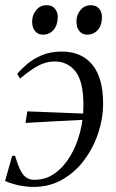

<svg xmlns="http://www.w3.org/2000/svg" viewBox="-23 -726 456 756"><path d="M220.5 -523Q298 -523 340.5 -471.2Q383 -419.5 383 -318.5Q383 -260.5 363.8 -202.2Q344.5 -144 308.8 -96Q273 -48 222.5 -19Q172 10 109 10Q90 10 69.2 7Q48.5 4 29.8 -1.5Q11 -7 -3 -13.5L25 -112.5H36.5Q47 -76 57.5 -55.5Q68 -35 81.5 -26.5Q95 -18 112.5 -18Q157 -18 192.2 -43Q227.5 -68 253 -110.2Q278.5 -152.5 292 -204.8Q305.5 -257 305.5 -311.5Q305.5 -405.5 274.2 -444.8Q243 -484 192.5 -484Q157.5 -484 125.2 -466Q93 -448 56 -416.5L45 -435Q59.5 -453 83.5 -473.5Q107.5 -494 141.8 -508.5Q176 -523 220.5 -523ZM77.5 -242 84.5 -287.5Q143 -285 195.5 -283.2Q248 -281.5 312.5 -278.5L310 -254.5Q250 -251.5 194 -248.5Q138 -245.5 77.5 -242ZM146 -589.5Q127.5 -589.5 115.5 -603Q103.5 -616.5 103.5 -642Q104 -667.5 119.8 -686.5Q135.5 -705.5 160 -705.5Q182 -705.5 193.2 -692Q204.5 -678.5 204.5 -659Q204 -627 187.8 -608.2Q171.5 -589.5 146 -589.5ZM320 -589.5Q302 -589.5 290 -603Q278 -616.5 278 -642Q278 -667.5 294 -686.5Q310 -705.5 334.5 -705.5Q356 -705.5 367.2 -692Q378.5 -678.5 378.5 -659Q378.5 -627 362.2 -608.2Q346 -589.5 320 -589.5Z"/></svg>

Font: Merriweather 120pt Light
Style: Italic
Weight: 300
Italic angle: -7.8°
Version: Version 2.101